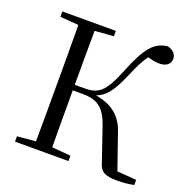

<svg xmlns="http://www.w3.org/2000/svg" viewBox="-133 -873 994 1009"><g transform="rotate(20 364.5 -368.0)"><path d="M518 -57C532 -5 558 9 627 9C663 9 695 5 720 0V-29L612 -37L546 -227C522 -304 472 -357 370 -374C420 -393 450 -429 495 -533C518 -589 535 -622 559 -656C586 -649 607 -644 627 -645C667 -645 686 -668 686 -692C686 -717 669 -738 637 -745C566 -738 524 -694 465 -546C410 -410 377 -388 298 -388H246C246 -495 246 -593 247 -690L352 -698V-728H53V-698L156 -690C157 -591 157 -491 157 -391V-337C157 -236 157 -137 156 -39L53 -30V0H352V-30L247 -39C246 -136 246 -237 246 -357H301C386 -357 426 -326 458 -233Z"/></g></svg>

Font: Noto Serif CJK KR
Style: Regular
Weight: 400
Designer: Ryoko NISHIZUKA 西塚涼子 (kana & ideographs); Frank Grießhammer (Latin, Greek & Cyrillic); Wenlong ZHANG 张文龙 (bopomofo); San
Foundry: Adobe
Version: Version 2.001;hotconv 1.1.0;makeotfexe 2.6.0